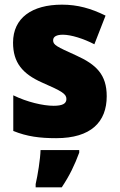

<svg xmlns="http://www.w3.org/2000/svg" viewBox="-20 -583 513 824"><path d="M438 -170C438 -263 393 -306 307 -345C223 -383 208 -390 208 -410C208 -426 223 -434 250 -434C285 -434 339 -417 385 -393L433 -516C370 -547 313 -563 246 -563C117 -563 36 -506 36 -400C36 -314 77 -266 160 -229C247 -191 265 -180 265 -158C265 -138 248 -129 210 -129C165 -129 96 -145 37 -174V-21C96 3 151 10 221 10C371 10 438 -60 438 -170ZM320 72V61H154C153 100 142 168 133 207V221H245C279 170 300 126 320 72Z"/></svg>

Font: Noto Sans Georgian SemiCondensed Black
Style: Regular
Weight: 900
Width: 4
Designer: Monotype Design Team, Akaki Razmadze
Foundry: Google LLC
Version: Version 2.005